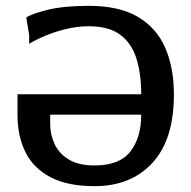

<svg xmlns="http://www.w3.org/2000/svg" viewBox="-20 -628 656 658"><path d="M304 10Q211 10 152.5 -21Q94 -52 67 -107Q40 -162 40 -233V-305H464Q464 -375 447.5 -427.5Q431 -480 392 -509Q353 -538 284 -538Q245 -538 206 -528.5Q167 -519 134 -505Q101 -491 80 -478V-508L70 -568Q89 -581 144 -594.5Q199 -608 284 -608Q389 -608 453 -570Q517 -532 546.5 -463.5Q576 -395 576 -304Q576 -150 502.5 -70Q429 10 304 10ZM304 -61Q390 -61 427 -109Q464 -157 464 -235H152V-203Q152 -167 167 -134.5Q182 -102 215.5 -81.5Q249 -61 304 -61Z"/></svg>

Font: Red Rose
Style: Regular
Weight: 400
Designer: Jaikishan Patel
Version: Version 2.000; ttfautohint (v1.8.3)